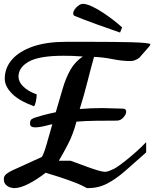

<svg xmlns="http://www.w3.org/2000/svg" viewBox="-24 -961 810 1009"><path d="M48.8 27.8Q45.4 27.8 32.5 24.7Q19.5 21.5 7.8 11Q-3.9 0.5 -3.9 -21Q-3.9 -36.6 10.5 -47.6Q24.9 -58.6 42.5 -66.4Q60.1 -74.2 70.8 -79.1L195.8 -136.2Q205.1 -149.4 219.5 -197.8Q233.9 -246.1 251 -308.1Q242.7 -307.1 223.9 -302Q205.1 -296.9 184.3 -293.5Q163.6 -290 148.7 -293Q133.8 -295.9 133.8 -311Q133.8 -329.1 142.1 -334.5Q150.4 -339.8 159.2 -342.8Q175.3 -348.1 202.9 -355.7Q230.5 -363.3 269 -371.1Q289.6 -442.9 306.4 -498.5Q323.2 -554.2 346.9 -595.5Q370.6 -636.7 411.1 -664.1Q383.3 -666.5 357.9 -667.2Q332.5 -668 310.1 -668Q182.6 -668 127.9 -637.5Q73.2 -606.9 73.2 -558.1Q73.2 -531.2 97.9 -506.6Q122.6 -481.9 168.9 -464.8Q168.9 -448.2 164.6 -428Q160.2 -407.7 154.8 -402.8Q77.6 -430.2 39.3 -468.8Q1 -507.3 1 -546.9Q1 -604.5 39.3 -648.2Q77.6 -691.9 149.2 -716.6Q220.7 -741.2 320.8 -741.2H462.9Q515.6 -741.2 569.3 -740.7Q623 -740.2 667.5 -739Q711.9 -737.8 739 -735.1Q766.1 -732.4 766.1 -728Q766.1 -722.2 756.8 -712.9L708 -657.2Q696.8 -649.4 685.8 -644.8Q674.8 -640.1 662.1 -640.1Q618.7 -640.1 568.4 -650.1Q518.1 -660.2 470.2 -662.1Q453.6 -603.5 435.8 -532.5Q418 -461.4 395 -388.2Q423.8 -390.6 453.4 -391.8Q482.9 -393.1 514.2 -393.1Q540 -393.1 566.4 -391.6Q592.8 -390.1 621.1 -390.1Q639.2 -390.1 639.2 -374Q639.2 -360.4 624.5 -343.8Q609.9 -327.1 589.8 -327.1Q532.2 -327.1 480.5 -326.4Q428.7 -325.7 377.9 -321.8Q359.9 -254.4 334 -204.6Q308.1 -154.8 285.2 -116.2H347.2Q354.5 -113.8 378.7 -104.7Q402.8 -95.7 432.9 -84.7Q462.9 -73.7 489 -65.9Q515.1 -58.1 526.9 -58.1Q543 -58.1 567.9 -70.8Q573.7 -71.8 592.3 -84.2Q610.8 -96.7 637 -117.4Q663.1 -138.2 691.2 -163.1Q719.2 -188 744.1 -213.9V-160.2Q683.1 -106 634.8 -63.5Q586.4 -21 539.8 3.4Q493.2 27.8 436 27.8Q432.1 27.8 426.5 24.2Q420.9 20.5 401.6 11.5Q382.3 2.4 338.9 -13.4Q295.4 -29.3 215.8 -53.2Q174.8 -20.5 128.9 3.7Q83 27.8 48.8 27.8ZM606.9 -790Q589.4 -796.4 558.1 -807.1Q526.9 -817.9 488.8 -831.5Q450.7 -845.2 412.6 -859.9L369.6 -877Q360.8 -879.4 360.8 -891.1Q360.8 -900.9 368.9 -912.4Q377 -923.8 389.2 -932.4Q401.4 -940.9 412.6 -940.9Q433.1 -939.9 461.2 -926.5Q489.3 -913.1 519 -893.3Q548.8 -873.5 575 -853Q601.1 -832.5 617.7 -816.9Z"/></svg>

Font: Norican
Style: Regular
Weight: 400
Designer: Vernon Adams
Foundry: Vernon Adams
Version: Version 1.100; ttfautohint (v1.8.4.7-5d5b);gftools[0.9.33]